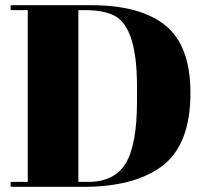

<svg xmlns="http://www.w3.org/2000/svg" viewBox="-20 -720 795 740"><path d="M714 -362Q714 -156 598 -75Q491 0 304 0H21V-19H87V-681H21V-700H330Q522 -700 618 -621.5Q714 -543 714 -362ZM282 -19H320Q421 -19 464.5 -90.5Q508 -162 508 -330V-388Q508 -613 422 -659Q381 -681 306 -681H282Z"/></svg>

Font: Abril Fatface
Style: Regular
Weight: 400
Designer: Veronika Burian, Jos Scaglione
Foundry: TypeTogether
Version: Version 1.001